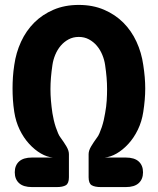

<svg xmlns="http://www.w3.org/2000/svg" viewBox="-20 -760 640 780"><path d="M210 0H110Q75 0 57.5 -16Q40 -32 40 -60Q40 -88 57.5 -104Q75 -120 110 -120H195Q171 -122 146 -136.5Q121 -151 98.5 -175.5Q76 -200 60 -233Q44 -266 38 -305Q34 -331 32.5 -354.5Q31 -378 31 -400.5Q31 -423 32.5 -446.5Q34 -470 38 -496Q45 -546 65.5 -590.5Q86 -635 119 -668Q152 -701 197.5 -720.5Q243 -740 300 -740Q357 -740 402.5 -720.5Q448 -701 481 -668Q514 -635 534.5 -590.5Q555 -546 562 -496Q566 -470 568 -446.5Q570 -423 570 -400.5Q570 -378 568 -354.5Q566 -331 562 -305Q556 -266 540 -233Q524 -200 501.5 -175.5Q479 -151 454 -136.5Q429 -122 405 -120H491Q526 -120 543.5 -104Q561 -88 561 -60Q561 -32 543.5 -16Q526 0 491 0H390Q365 0 352.5 -7.5Q340 -15 340 -40V-134Q340 -148 350 -165Q360 -182 374 -201Q379 -207 384 -218.5Q389 -230 393.5 -243.5Q398 -257 401.5 -272Q405 -287 407 -300Q412 -327 413.5 -351Q415 -375 415 -398Q415 -421 413 -445Q411 -469 407 -496Q404 -517 395.5 -537.5Q387 -558 373.5 -574Q360 -590 341.5 -600Q323 -610 300 -610Q277 -610 258.5 -600Q240 -590 226.5 -574Q213 -558 204.5 -537.5Q196 -517 193 -496Q189 -469 187 -445Q185 -421 185 -398Q185 -375 187 -351Q189 -327 193 -300Q195 -287 198.5 -272Q202 -257 206.5 -243.5Q211 -230 216 -218.5Q221 -207 226 -201Q240 -182 250 -165Q260 -148 260 -134V-40Q260 -15 247.5 -7.5Q235 0 210 0Z"/></svg>

Font: Maple Mono NL ExtraBold
Style: Regular
Weight: 800
Monospace: yes
Designer: subframe7536
Version: Version 7.000